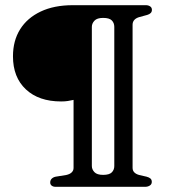

<svg xmlns="http://www.w3.org/2000/svg" viewBox="-20 -720 663 740"><path d="M420.5 -80V-616.5Q420.5 -631.5 411 -641.2Q401.5 -651 377.5 -651Q354 -651 344 -640.2Q334 -629.5 334 -616.5V-80Q334 -67 344 -56.5Q354 -46 377.5 -46Q401.5 -46 411 -55.8Q420.5 -65.5 420.5 -80ZM540 0H194Q185 0 179.2 -4.5Q173.5 -9 173.5 -16.5Q173.5 -25.5 179.2 -31.2Q185 -37 194.5 -39L235 -45.5Q249 -48.5 256.2 -55.5Q263.5 -62.5 263.5 -72.5V-335Q252.5 -332.5 241.8 -330.8Q231 -329 215.5 -329Q129.5 -329 79.8 -375.5Q30 -422 30 -503Q30 -563 57.5 -607Q85 -651 136.8 -675.5Q188.5 -700 260.5 -700H542.5Q551.5 -700 558.5 -695.5Q565.5 -691 565.5 -682Q565.5 -674.5 560.8 -669.8Q556 -665 547.5 -662.5L518 -654.5Q505 -651 498 -643.5Q491 -636 491 -624.5V-73Q491 -62.5 497.5 -55.8Q504 -49 516.5 -45.5L545 -39Q554.5 -36.5 559.8 -32Q565 -27.5 565 -19Q565 -9.5 557.2 -4.8Q549.5 0 540 0Z"/></svg>

Font: Fraunces 11pt
Style: Regular
Weight: 400
Version: Version 1.000;[b76b70a41]